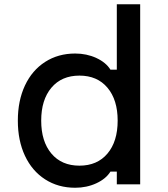

<svg xmlns="http://www.w3.org/2000/svg" viewBox="-20 -868 790 904"><path d="M64 -300Q64 -394 97.5 -465.5Q131 -537 192.5 -576.5Q254 -616 334 -616Q388 -616 433.5 -595Q479 -574 500 -540H530V-848H640V0H530V-60H500Q479 -26 433.5 -5Q388 16 334 16Q254 16 192.5 -23.5Q131 -63 97.5 -134.5Q64 -206 64 -300ZM534 -300Q534 -398 486 -455Q438 -512 354 -512Q270 -512 222 -455Q174 -398 174 -300Q174 -202 222 -145Q270 -88 354 -88Q438 -88 486 -145Q534 -202 534 -300Z"/></svg>

Font: Martian Mono sWd Rg
Style: Regular
Weight: 400
Width: 6
Monospace: yes
Designer: Roman Shamin
Foundry: Evil Martians
Version: Version 1.000